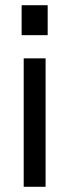

<svg xmlns="http://www.w3.org/2000/svg" viewBox="-20 -717 266 737"><path d="M71 0V-493H155V0ZM63 -582V-697H163V-582Z"/></svg>

Font: Hanken Grotesk
Style: Regular
Weight: 400
Designer: Alfredo Marco Pradil
Foundry: Hanken Design Co.
Version: Version 3.013